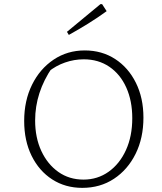

<svg xmlns="http://www.w3.org/2000/svg" viewBox="-20 -901 786 929"><path d="M378 8Q296 8 232.5 -33Q169 -74 133 -147Q97 -220 97 -316Q97 -414 135 -491Q173 -568 239.5 -612.5Q306 -657 390 -657Q473 -657 537 -615.5Q601 -574 637.5 -500.5Q674 -427 674 -332Q674 -233 636 -156.5Q598 -80 531.5 -36Q465 8 378 8ZM384 -32Q452 -32 505.5 -70Q559 -108 589.5 -175Q620 -242 620 -329Q620 -413 591 -477.5Q562 -542 509 -578Q456 -614 385 -614Q339 -614 294.5 -598.5Q250 -583 213 -553L233 -575Q150 -454 150 -318Q150 -235 180 -170.5Q210 -106 262.5 -69Q315 -32 384 -32ZM313 -732 304 -747 466 -881H474L496 -847Q452 -815 406 -786.5Q360 -758 313 -732Z"/></svg>

Font: Piazzolla Thin Thin
Style: Regular
Weight: 250
Version: Version 2.005